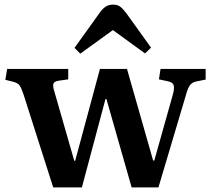

<svg xmlns="http://www.w3.org/2000/svg" viewBox="-20 -810 911 830"><path d="M210 0 81 -404Q72 -431 64 -441.5Q56 -452 35 -457L3 -465L11 -512H275V-467L233 -461Q215 -458 211 -448.5Q207 -439 216 -411L301 -115H305L412 -512H529L642 -116H647L728 -404Q735 -432 730 -443.5Q725 -455 704 -459L667 -467L674 -512H869V-466L834 -459Q814 -456 803.5 -444.5Q793 -433 784 -400L665 0H549L440 -382H436L334 0ZM327 -578 302 -603 414 -759Q428 -777 440.5 -783.5Q453 -790 469 -790Q487 -790 498.5 -782Q510 -774 526 -753L633 -604L607 -579L468 -680Z"/></svg>

Font: Literata 36pt SemiBold
Style: Regular
Weight: 600
Designer: Latin by Veronika Burian and Jose Scaglione. Greek by Irene Vlachou. Cyrillic by Vera Evstafieva.
Foundry: TypeTogether
Version: Version 3.002